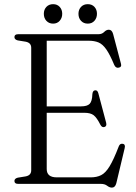

<svg xmlns="http://www.w3.org/2000/svg" viewBox="-20 -860 638 898"><path d="M47.5 -686.5Q47.5 -700 65 -700H440Q457 -700 467.2 -710.5Q477.5 -721 489 -721Q503.5 -721 509 -701L545.5 -563Q550.5 -546.5 535.5 -543.5Q521 -540.5 514 -557Q494 -605 477 -629.2Q460 -653.5 440.8 -661.5Q421.5 -669.5 394.5 -669.5H198.5V-362.5H359Q388 -362.5 399.5 -374.5Q411 -386.5 412 -419.5Q413.5 -436 424 -437.5Q436 -439.5 440 -423.5L476.5 -286Q480.5 -269.5 468.5 -266Q457 -262.5 449.5 -276.5Q433 -309.5 418.2 -321Q403.5 -332.5 374.5 -332.5H198.5V-69.5Q198.5 -30.5 245.5 -30.5H404.5Q432.5 -30.5 453 -40.8Q473.5 -51 492.5 -82Q511.5 -113 535.5 -175.5Q541 -189.5 553.5 -187.5Q568 -185.5 563 -166.5L524 -3Q518.5 17.5 503.5 17.5Q492.5 17.5 481.2 8.8Q470 0 452 0H65Q47.5 0 47.5 -13.5Q47.5 -25 63 -29L100 -35Q126 -40 126 -63.5V-636.5Q126 -660 100 -665L63 -671Q47.5 -675 47.5 -686.5ZM228.5 -749.5Q209 -749.5 197 -762.5Q185 -775.5 185 -795.5Q185 -815 197 -827.8Q209 -840.5 228.5 -840.5Q247.5 -840.5 259.2 -827.8Q271 -815 271 -795.5Q271 -776 259.2 -762.8Q247.5 -749.5 228.5 -749.5ZM390.5 -749.5Q371 -749.5 359 -762.5Q347 -775.5 347 -795.5Q347 -815 359 -827.8Q371 -840.5 390.5 -840.5Q410 -840.5 421.8 -827.8Q433.5 -815 433.5 -795.5Q433.5 -776 421.8 -762.8Q410 -749.5 390.5 -749.5Z"/></svg>

Font: Fraunces 72pt S050 Light
Style: Regular
Weight: 300
Version: Version 1.000; ttfautohint (v1.8.3)